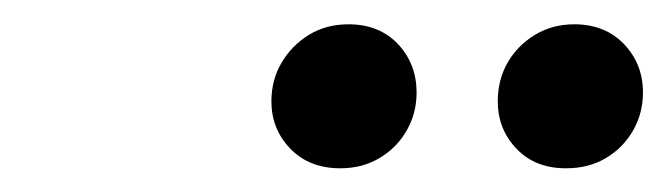

<svg xmlns="http://www.w3.org/2000/svg" viewBox="-20 -690 562 162"><path d="M267 -548Q241 -548 225 -564.5Q209 -581 209 -604.5Q209 -622.5 217.5 -637Q226 -651.5 240.5 -660.5Q255 -669.5 274 -669.5Q300 -669.5 315.8 -652.8Q331.5 -636 331.5 -612Q331.5 -594.5 323.2 -580Q315 -565.5 300.5 -556.8Q286 -548 267 -548ZM457.5 -548Q431.5 -548 415.8 -564.5Q400 -581 400 -604.5Q400 -622.5 408.2 -637Q416.5 -651.5 431.2 -660.5Q446 -669.5 464.5 -669.5Q490.5 -669.5 506.5 -652.8Q522.5 -636 522.5 -612Q522.5 -594.5 514.2 -580Q506 -565.5 491.5 -556.8Q477 -548 457.5 -548Z"/></svg>

Font: Newsreader 36pt SemiBold
Style: Italic
Weight: 600
Italic angle: -17°
Designer: Hugues Gentile
Foundry: Production Type
Version: Version 1.003